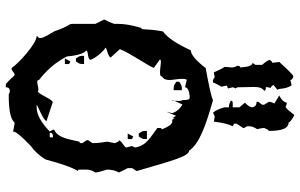

<svg xmlns="http://www.w3.org/2000/svg" viewBox="-206 -826 1032 660"><g transform="rotate(90 310.0 -496.0)"><path d="M375 -992C391 -984 400 -977 401 -972C421 -972 430 -950 430 -904C428 -904 424 -899 420 -888C420 -881 422 -873 424 -864C417 -853 414 -845 414 -838V-829L420 -819V-816L405 -793V-784C407 -784 410 -782 414 -780C407 -767 402 -745 398 -715L382 -718C379 -718 373 -716 368 -712C361 -718 355 -731 349 -751V-767C339 -767 331 -770 326 -774C326 -778 329 -779 333 -780H349V-803L333 -822C344 -832 349 -841 349 -848C347 -857 341 -862 330 -862V-868L340 -881V-888L330 -904C330 -910 332 -916 336 -923L308 -940C310 -940 331 -951 333 -966C338 -966 342 -964 346 -962C352 -962 361 -973 375 -992ZM245 -988C252 -985 255 -981 255 -978L271 -982H274C289 -956 282 -939 289 -934L272 -920C275 -914 279 -911 282 -911L279 -894C288 -894 292 -892 292 -888C282 -882 279 -870 279 -853C279 -838 280 -819 280 -796L284 -790C282 -786 280 -782 280 -780L284 -764C280 -762 276 -760 274 -760L278 -741C269 -726 264 -716 264 -712H255L245 -718L229 -715C218 -739 212 -751 210 -751C210 -753 210 -761 212 -777C212 -783 210 -789 206 -796C206 -802 208 -806 212 -806C210 -834 205 -848 196 -848L203 -858V-881C193 -892 187 -901 186 -907C189 -913 193 -916 196 -916L193 -940C222 -972 238 -988 242 -988ZM261 -596V-586C275 -577 273 -577 290 -577V-605C273 -605 275 -605 261 -596ZM172 -269C172 -252 172 -255 181 -241H191C200 -255 200 -252 200 -269ZM191 -222 181 -203H200C200 -221 203 -216 191 -222ZM172 -175ZM430 -485C430 -468 430 -471 439 -457H449C458 -471 458 -468 458 -485ZM449 -438 439 -419H458C458 -437 461 -432 449 -438ZM430 -391ZM325 -712C311 -706 274 -698 214 -687C188 -653 167 -636 153 -636C131 -588 110 -556 88 -540C76 -473 85 -466 76 -466C76 -464 62 -424 62 -385V-374C62 -371 57 -358 47 -338L62 -308V-230C62 -214 68 -224 88 -166C106 -137 111 -125 111 -118C111 -110 104 -111 104 -106C129 -106 195 -47 214 -20H219L234 -30H239C257 -10 268 0 270 0H280C280 -10 285 -14 295 -14L305 -10C358 -10 390 -16 401 -30H406L432 -25C432 -34 448 -54 482 -86C498 -97 514 -114 528 -136C542 -189 555 -227 568 -248C565 -248 563 -249 563 -252V-278C563 -287 566 -297 573 -308C573 -313 570 -326 563 -348C563 -363 566 -377 573 -389L558 -419V-434L568 -450C534 -565 518 -630 498 -630C474 -666 409 -688 325 -712ZM280 -616C280 -624 290 -630 310 -632H315C322 -632 324 -627 324 -607C326 -607 327 -601 327 -593C327 -583 326 -571 325 -571C325 -571 324 -572 324 -574L339 -607C354 -599 364 -587 369 -572L364 -552L378 -585L386 -573C388 -590 386 -572 394 -572H400C408 -570 416 -558 425 -536C422 -536 420 -534 420 -531V-521C451 -497 481 -484 487 -444L482 -434L487 -414C487 -408 469 -401 462 -390C465 -390 469 -384 472 -374L467 -349C470 -331 472 -314 472 -298L462 -283V-278L472 -263V-258C472 -255 470 -253 467 -253C457 -209 453 -179 426 -166V-162L432 -151C401 -121 373 -106 350 -106H340C340 -108 396 -130 396 -140L332 -161H331C322 -161 306 -117 295 -110C293 -111 291 -112 288 -112C279 -112 269 -108 262 -108C258 -108 255 -109 255 -114C220 -141 193 -173 174 -210C171 -246 164 -268 154 -276C154 -285 179 -279 186 -290C178 -314 149 -342 144 -342C144 -348 171 -349 178 -360L149 -392C159 -422 213 -499 213 -509L184 -530C185 -532 188 -533 192 -533C202 -533 217 -530 228 -530C237 -530 243 -531 243 -537C252 -542 255 -551 255 -562C255 -575 251 -592 251 -605C251 -611 251 -617 254 -622ZM436 -151C436 -157 439 -161 446 -162H452V-151Z"/></g></svg>

Font: GNUTypewriter
Style: Standard
Weight: 400
Version: Version 001.000